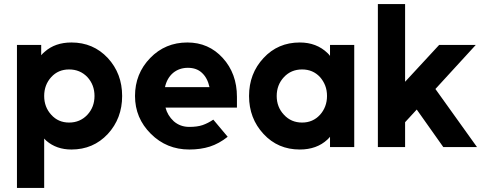

<svg xmlns="http://www.w3.org/2000/svg" viewBox="-20 -720 2365 940"><path d="M181.7 -500V-449.7Q185.7 -454.3 190 -458.7Q194.3 -463 199 -466.7Q250 -512 329.7 -512Q436.7 -512 507.7 -436Q578 -360 578 -250Q578 -140.3 507.7 -64Q436.7 12 329.7 12Q256.7 12 207 -30.7Q204.3 -33 201.7 -36Q199 -39 196.3 -41.7V200H63V-500ZM318.3 -120Q372 -120 407.7 -158Q442.7 -195.7 442.7 -250Q442.7 -304.7 407.7 -342.7Q372 -380 318.3 -380Q265 -380 231 -342.7Q196.3 -304.7 196.3 -250Q196.3 -195.7 231 -158Q265 -120 318.3 -120Z M1140 -193.3V-246Q1140 -359.7 1070.7 -436Q1001.7 -512 897.3 -512Q789 -512 715.3 -436Q641 -359.3 641 -250Q641 -141.7 718.7 -64.7Q795.7 12 906.7 12Q962.3 12 1007.3 -2.3Q1052.3 -16.7 1094.7 -50.3L1024.3 -134.3Q998 -116.7 972.2 -107.7Q946.3 -98.7 906.7 -98.7Q862.3 -98.7 830.7 -126.3Q800 -154.7 790.3 -193.3ZM900 -388Q942 -388 968 -364Q995.7 -339 1005.7 -293.3H787.7Q797.3 -337.3 827.3 -363Q857.7 -388 900 -388Z M1595.7 -500V-446.3Q1593 -449.7 1590.2 -453.3Q1587.3 -457 1583.7 -460Q1530 -512 1447.7 -512Q1340.7 -512 1270.3 -436Q1199.3 -360 1199.3 -250Q1199.3 -140.3 1270.3 -64Q1340.7 12 1447.7 12Q1530.7 12 1583 -36.7Q1586.7 -39.7 1589.5 -43.3Q1592.3 -47 1595.7 -50.3V0H1714.3V-500ZM1459 -380Q1512 -380 1546.7 -342.7Q1563.3 -323.7 1572.2 -300.8Q1581 -278 1581 -250Q1581 -223 1572.2 -199.7Q1563.3 -176.3 1546.7 -158Q1512 -120 1459 -120Q1405.3 -120 1370.3 -158Q1334.7 -195.7 1334.7 -250Q1334.7 -304.7 1370.3 -342.7Q1405.3 -380 1459 -380Z M1830 0H1963.3V-121.7L2020.3 -183.7L2150.3 0H2315.3L2111.7 -284.3L2309.3 -500H2130L1963.3 -319.7V-700H1830Z"/></svg>

Font: Unageo Variable
Style: Regular
Weight: 300
Designer: Richard Sepsi
Foundry: Richard Sepsi
Version: Version 2.200